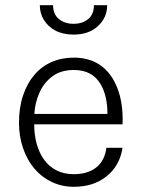

<svg xmlns="http://www.w3.org/2000/svg" viewBox="-20 -707 545 738"><path d="M263.5 11Q218 11 179 -7.5Q140 -26 112.2 -58.8Q84.5 -91.5 68.8 -137Q53 -182.5 53 -235.5Q53 -294 68.8 -340.5Q84.5 -387 112 -419.2Q139.5 -451.5 178.2 -468.5Q217 -485.5 263.5 -485.5Q362 -485.5 412 -407Q451.5 -343.5 451.5 -247.5L451 -229H111.5Q111.5 -188.5 121.2 -153.5Q131 -118.5 149.8 -92.8Q168.5 -67 197 -52.2Q225.5 -37.5 263.5 -37.5Q317 -37.5 349.8 -63.2Q382.5 -89 389 -139H451Q440 -68.5 388.5 -28.5Q339 11 263.5 11ZM393 -269Q393 -338.5 367 -383Q335 -438 264 -438Q214 -438 181.2 -413.5Q148.5 -389 131.5 -350.5Q114.5 -312 112 -269ZM262.5 -574Q221.5 -574 192.5 -589.8Q163.5 -605.5 148.2 -631.2Q133 -657 133 -687H184Q184 -652 206.5 -633.8Q229 -615.5 262.5 -615.5Q297 -615.5 319 -633.8Q341 -652 341 -687H392Q392 -640 356.8 -607Q321.5 -574 262.5 -574Z"/></svg>

Font: Betina Sans Light
Style: Regular
Weight: 300
Designer: Jonathan Pinhorn (font) & Cristiano Sobral (main changes)
Version: Version 2.001;October 6, 2020;FontCreator 13.0.0.2681 64-bit